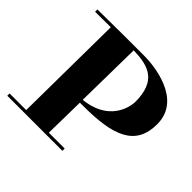

<svg xmlns="http://www.w3.org/2000/svg" viewBox="-166 -869 1062 1062"><g transform="rotate(45 365.0 -338.0)"><path d="M17 8H448V-10H324L328 -249H355C589 -249 715 -297 715 -467C715 -663 467 -684 398 -684H327C273 -684 181 -684 32 -682V-664C78 -664 118 -665 154 -665L147 -10H17ZM542 -468C542 -468 542 -294 328 -271L334 -664C450 -661 542 -636 542 -468Z"/></g></svg>

Font: Purple Purse
Style: Regular
Weight: 400
Designer: Astigmatic (AOETI)
Foundry: Astigmatic (AOETI)
Version: Version 1.000